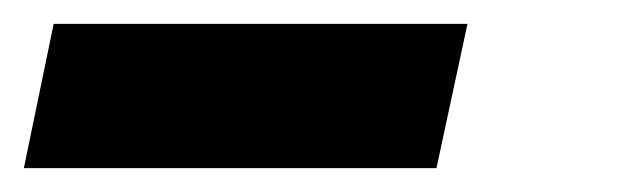

<svg xmlns="http://www.w3.org/2000/svg" viewBox="-55 -20 531 161"><path d="M-35 121 -10 0H337L311 121Z"/></svg>

Font: Raleway
Style: Bold Italic
Weight: 700
Italic angle: -12°
Designer: Matt McInerney, Pablo Impallari, Rodrigo Fuenzalida
Foundry: Matt McInerney, Pablo Impallari, Rodrigo Fuenzalida
Version: Version 4.101;RELEASE